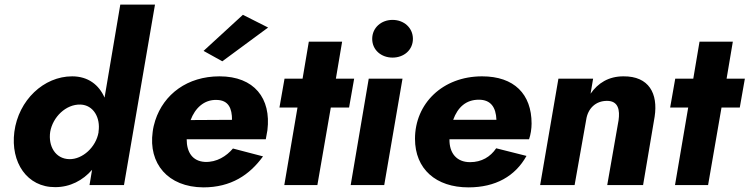

<svg xmlns="http://www.w3.org/2000/svg" viewBox="-20 -800 3240 830"><path d="M42 -230C25 -98 97 10 219 9C283 9 338 -20 378 -66L367 0H516L650 -780H500L432 -378C408 -433 361 -470 292 -470C169 -470 60 -367 42 -230ZM197 -230C208 -294 265 -350 328 -348C384 -346 415 -291 406 -231V-228C395 -164 337 -111 280 -112C219 -113 188 -169 197 -230Z M1139 -681 1030 -736 860 -580 941 -535ZM1117 -124 987 -158C959 -125 917 -98 866 -100C812 -103 787 -142 787 -198H1129C1132 -213 1134 -227 1136 -237C1153 -375 1079 -470 929 -470C790 -470 688 -393 651 -279C646 -263 642 -247 640 -230C621 -94 705 9 859 10C979 10 1059 -44 1117 -124ZM917 -368C969 -367 983 -330 983 -282L804 -281C823 -332 862 -370 917 -368Z M1210 -460 1188 -335H1266L1209 0H1352L1410 -335H1489L1511 -460H1432L1459 -620H1315L1288 -460Z M1589 -632C1589 -584 1628 -551 1677 -551C1726 -551 1765 -584 1765 -632C1765 -680 1726 -714 1677 -714C1628 -714 1589 -680 1589 -632ZM1574 -460 1496 0H1641L1720 -460Z M2005 10C2122 10 2207 -38 2256 -126L2125 -159C2100 -122 2062 -99 2012 -99C1954 -99 1922 -138 1923 -198H2267C2274 -217 2278 -244 2278 -266C2278 -393 2203 -470 2064 -470C1893 -470 1774 -352 1774 -200C1774 -69 1865 10 2005 10ZM2050 -369C2101 -369 2124 -337 2126 -282H1939C1959 -337 1995 -369 2050 -369Z M2654 -280 2605 0H2760L2810 -296C2825 -395 2786 -471 2675 -470C2611 -470 2565 -441 2533 -395L2544 -460H2394L2315 0H2464L2514 -282C2521 -331 2555 -364 2604 -364C2654 -364 2660 -323 2654 -280Z M2899 -460 2877 -335H2955L2898 0H3041L3099 -335H3178L3200 -460H3121L3148 -620H3004L2977 -460Z"/></svg>

Font: Jost*
Style: Bold Italic
Weight: 700
Italic angle: -10°
Version: Version 3.7